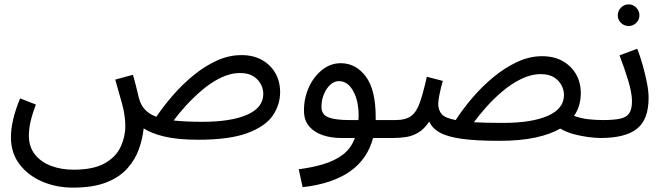

<svg xmlns="http://www.w3.org/2000/svg" viewBox="-20 -626 3036 878"><path d="M313 232Q238 232 173.5 204.5Q109 177 69.5 125.5Q30 74 30 1Q30 -35 40 -79Q50 -123 72 -176L144 -148Q128 -106 120 -71Q112 -36 112 -6Q112 45 139.5 80Q167 115 213.5 132.5Q260 150 316 150Q407 150 458.5 121Q510 92 531.5 46Q553 0 553 -49Q553 -98 538.5 -150.5Q524 -203 507 -262L588 -284Q604 -227 609.5 -201Q615 -175 621 -160Q640 -112 695 -92Q728 -141 771.5 -191Q815 -241 866 -282.5Q917 -324 972 -349Q1027 -374 1084 -374Q1139 -374 1178.5 -351.5Q1218 -329 1239.5 -291Q1261 -253 1261 -205Q1261 -146 1226.5 -96.5Q1192 -47 1110 -17Q1028 13 887 13Q791 13 730 -2Q669 -17 637 -39Q632 9 615 56.5Q598 104 562.5 144Q527 184 466.5 208Q406 232 313 232ZM1078 -292Q1033 -292 988.5 -270Q944 -248 903.5 -213.5Q863 -179 829.5 -142Q796 -105 774 -75Q801 -72 833.5 -70.5Q866 -69 905 -69Q1037 -69 1110.5 -101.5Q1184 -134 1184 -197Q1184 -219 1173 -240.5Q1162 -262 1139 -277Q1116 -292 1078 -292Z M1364 230 1346 148Q1408 140 1459.5 124.5Q1511 109 1548 81Q1585 53 1603 5H1539Q1494 5 1455.5 -8Q1417 -21 1393.5 -48.5Q1370 -76 1370 -121Q1370 -177 1392 -226Q1414 -275 1452.5 -306Q1491 -337 1538 -337Q1607 -337 1652.5 -276.5Q1698 -216 1698 -91Q1698 -84 1698 -77H1788Q1809 -77 1818.5 -65.5Q1828 -54 1828 -38Q1828 -22 1814 -8.5Q1800 5 1778 5H1686Q1635 199 1364 230ZM1577 -77H1619Q1620 -87 1620 -97Q1620 -165 1595 -210Q1570 -255 1530 -255Q1509 -255 1491 -239Q1473 -223 1461.5 -196Q1450 -169 1450 -137Q1450 -102 1481.5 -89.5Q1513 -77 1577 -77Z M2262 18Q2155 18 2089.5 8.5Q2024 -1 1990 -20.5Q1956 -40 1943 -70Q1919 -35 1892.5 -19.5Q1866 -4 1837.5 0.5Q1809 5 1778 5L1788 -77Q1835 -77 1860 -95.5Q1885 -114 1900 -157Q1915 -200 1932 -275L2005 -256Q1995 -221 1989.5 -193Q1984 -165 1984 -151Q1984 -123 1999.5 -104.5Q2015 -86 2064 -77Q2096 -127 2140 -178.5Q2184 -230 2236 -273Q2288 -316 2344.5 -342.5Q2401 -369 2459 -369Q2514 -369 2553.5 -346.5Q2593 -324 2614.5 -286Q2636 -248 2636 -200Q2636 -172 2628.5 -145.5Q2621 -119 2605 -96Q2638 -84 2672.5 -80.5Q2707 -77 2737 -77Q2758 -77 2767.5 -65.5Q2777 -54 2777 -38Q2777 -22 2763 -8.5Q2749 5 2727 5Q2705 5 2672.5 1Q2640 -3 2605.5 -12Q2571 -21 2542 -38Q2497 -12 2428.5 3Q2360 18 2262 18ZM2453 -287Q2408 -287 2362.5 -264.5Q2317 -242 2276 -207Q2235 -172 2202 -134.5Q2169 -97 2147 -67Q2200 -64 2280 -64Q2412 -64 2485.5 -96.5Q2559 -129 2559 -192Q2559 -214 2548 -235.5Q2537 -257 2514 -272Q2491 -287 2453 -287Z M2855 -507Q2834 -507 2819.5 -521.5Q2805 -536 2805 -556Q2805 -576 2819.5 -591Q2834 -606 2855 -606Q2875 -606 2889.5 -591Q2904 -576 2904 -556Q2904 -536 2889.5 -521.5Q2875 -507 2855 -507Z M2727 5 2737 -77Q2786 -77 2815 -83Q2844 -89 2857 -107.5Q2870 -126 2870 -163Q2870 -201 2852.5 -258.5Q2835 -316 2813 -373L2894 -403Q2907 -371 2918.5 -330Q2930 -289 2938 -249Q2946 -209 2946 -179Q2946 -79 2892.5 -37Q2839 5 2727 5Z"/></svg>

Font: Noto Sans Living
Style: Regular
Weight: 400
Designer: Monotype Design Team
Foundry: Monotype Imaging Inc.
Version: Version 2.013; ttfautohint (v1.8.4.7-5d5b)